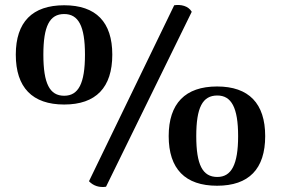

<svg xmlns="http://www.w3.org/2000/svg" viewBox="-20 -731 1121 766"><path d="M675 -710 335 -8C353 11 377 18 403 14L745 -684C731 -708 701 -714 675 -710ZM236 -314C363 -314 428 -382 428 -513C428 -643 363 -710 236 -710C109 -710 43 -643 43 -513C43 -382 109 -314 236 -314ZM236 -349C178 -349 153 -398 153 -513C153 -627 178 -675 236 -675C293 -675 319 -627 319 -513C319 -398 293 -349 236 -349ZM846 10C973 10 1038 -57 1038 -188C1038 -318 973 -386 846 -386C719 -386 653 -318 653 -188C653 -57 719 10 846 10ZM847 -25C788 -25 763 -74 763 -188C763 -302 788 -350 847 -350C903 -350 930 -302 930 -188C930 -74 903 -25 847 -25Z"/></svg>

Font: Arima Koshi ExtraBold
Style: Regular
Weight: 800
Designer: Joana Correia and Natanael Gama
Foundry: NDISCOVER
Version: Version 1.019;PS 001.019;hotconv 1.0.88;makeotf.lib2.5.64775